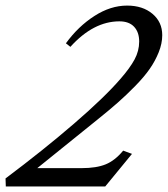

<svg xmlns="http://www.w3.org/2000/svg" viewBox="-79 -671 604 691"><path d="M-58.1 0 -59.1 -28.8Q77.6 -131.3 187.5 -226.1Q297.4 -320.8 355.5 -388.2Q388.7 -426.3 405.3 -457Q421.9 -487.8 421.9 -521.5Q421.9 -555.2 403.6 -574.7Q385.3 -594.2 350.6 -594.2Q257.3 -594.2 174.3 -502.4L158.2 -515.1Q202.1 -575.7 260.5 -613.3Q318.8 -650.9 378.4 -650.9Q434.6 -650.9 469.7 -621.3Q504.9 -591.8 504.9 -544.4Q504.9 -514.6 492.2 -482.9Q479.5 -451.2 459.7 -422.9Q439.9 -394.5 408 -361.8Q376 -329.1 345.2 -302Q314.5 -274.9 272.5 -241.2L55.2 -65.9H214.8Q268.1 -65.9 301.5 -79.6Q335 -93.3 364.3 -128.9L396 -117.2L299.8 0Z"/></svg>

Font: Elstob 6pt
Style: Italic
Weight: 400
Italic angle: -20°
Designer: Peter S. Baker
Version: Version 1.015